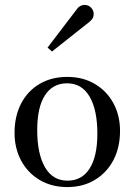

<svg xmlns="http://www.w3.org/2000/svg" viewBox="-20 -751 546 779"><path d="M253 8Q189 8 140.5 -21Q92 -50 65.5 -100Q39 -150 39 -212Q39 -279 65.5 -330.5Q92 -382 140.5 -410.5Q189 -439 253 -439Q317 -439 365.5 -410Q414 -381 440.5 -331.5Q467 -282 467 -220Q467 -153 440.5 -102Q414 -51 365.5 -21.5Q317 8 253 8ZM254 -18Q312 -18 343.5 -67Q375 -116 375 -209Q375 -305 343.5 -359Q312 -413 252 -413Q194 -413 162.5 -364.5Q131 -316 131 -223Q131 -127 162.5 -72.5Q194 -18 254 -18ZM191 -542 173 -558 292 -714Q304 -731 323 -731Q339 -731 349.5 -720Q360 -709 360 -695Q360 -682 354 -674Q348 -666 340 -660Z"/></svg>

Font: Ibarra Real Nova Medium
Style: Regular
Weight: 500
Designer: Jose Maria Ribagorda & Octavio Pardo
Foundry: Jose Maria Ribagorda
Version: Version 2.000